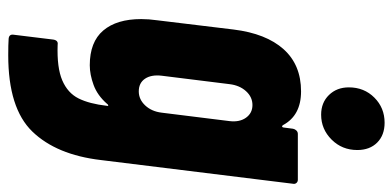

<svg xmlns="http://www.w3.org/2000/svg" viewBox="-270 -500 977 478"><g transform="rotate(90 219.0 -261.5)"><path d="M314 -514H428Q433 -514 436 -510.5Q439 -507 438 -502L379 -24Q366 87 308 147Q250 207 118 207Q91 207 77 206Q65 205 67 193L79 95Q81 82 92 84Q149 86 180.5 72.5Q212 59 225.5 32Q239 5 244 -39Q245 -42 243 -42Q241 -42 239 -39Q218 -15 192 -5.5Q166 4 143 4Q85 4 56.5 -29.5Q28 -63 28 -124Q28 -143 31 -164L54 -354Q64 -435 103 -478.5Q142 -522 208 -522Q268 -522 292 -477Q294 -474 296 -475Q298 -476 298 -479L301 -502Q302 -507 305.5 -510.5Q309 -514 314 -514ZM261 -175 282 -344Q285 -369 273.5 -385Q262 -401 242 -401Q222 -401 207.5 -385Q193 -369 190 -344L169 -175Q166 -149 176.5 -133.5Q187 -118 208 -118Q228 -118 243 -134Q258 -150 261 -175ZM198 -641Q198 -679 223.5 -704.5Q249 -730 286 -730Q317 -730 335.5 -711.5Q354 -693 354 -662Q354 -624 328 -598Q302 -572 266 -572Q236 -572 217 -591.5Q198 -611 198 -641Z"/></g></svg>

Font: Barlow Condensed
Style: Bold Italic
Weight: 700
Width: 3
Italic angle: -7°
Designer: Jeremy Tribby
Foundry: Tribby Type
Version: Version 1.408